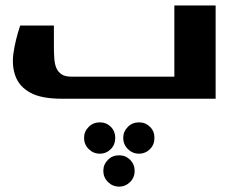

<svg xmlns="http://www.w3.org/2000/svg" viewBox="-20 -363 866 706"><path d="M772.9 -342.8V0H207Q131.8 0 91.8 -22Q52.2 -43.5 37.6 -81.1Q22.9 -118.7 29.3 -166.5Q36.1 -214.8 54.2 -269H178.2V-191.9Q178.2 -168 179.7 -147.5Q181.2 -126.5 187.5 -112.3Q193.8 -98.1 207 -89.4Q219.2 -81.1 244.1 -81.1H621.1V-342.8ZM289.1 144Q289.1 120.6 306.2 103.5Q322.8 86.9 347.2 86.9Q371.1 86.9 387.7 103.5Q403.8 119.6 403.8 144Q403.8 168.9 387.7 185.1Q370.6 202.1 347.2 202.1Q323.2 202.1 306.2 185.1Q289.1 168 289.1 144ZM433.1 144Q433.1 120.6 450.2 103.5Q466.8 86.9 491.2 86.9Q515.1 86.9 531.7 103.5Q547.9 119.6 547.9 144Q547.9 168.9 531.7 185.1Q514.6 202.1 491.2 202.1Q467.3 202.1 450.2 185.1Q433.1 168 433.1 144ZM359.9 265.1Q359.9 241.7 377 224.6Q393.6 208 418 208Q441.9 208 458.5 224.6Q475.1 241.2 475.1 265.1Q475.1 289.6 458.5 306.2Q441.4 323.2 418 323.2Q394 323.2 377 306.2Q359.9 289.1 359.9 265.1Z"/></svg>

Font: SimahzazaarabicW05-Bold
Style: Regular
Weight: 700
Designer: Ahmed zaza
Foundry: Ahmed zaza
Version: Version 1.001